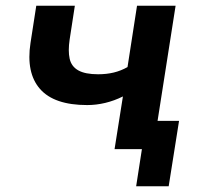

<svg xmlns="http://www.w3.org/2000/svg" viewBox="-20 -518 705 667"><path d="M453 129 473 0H380L395 -98H602L566 129ZM378 0 407 -183Q377 -168 345.5 -160.5Q314 -153 283 -153Q168 -153 119 -209Q70 -265 86 -369L106 -498H240L222 -381Q216 -341 222 -314Q228 -287 252 -273.5Q276 -260 321 -260Q350 -260 375 -266Q400 -272 423 -285L456 -498H590L512 0Z"/></svg>

Font: Nunito Sans 8pt
Style: Bold Italic
Weight: 700
Italic angle: -9°
Version: Version 3.101;gftools[0.9.27]